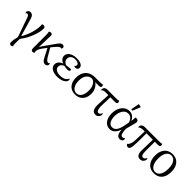

<svg xmlns="http://www.w3.org/2000/svg" viewBox="262 -2162 3803 3803"><g transform="rotate(45 2163.5 -260.5)"><path d="M280.4 30.5 250.8 24.8 102.1 -397.8Q91.2 -427.9 79.3 -440.2Q67.4 -452.5 52.1 -452.5Q40.2 -452.5 31.7 -446.5Q23.2 -440.5 17.8 -432.8Q13.4 -437.6 10.3 -444.7Q7.3 -451.8 7.3 -461.5Q7.3 -481.1 24.7 -500Q42.1 -518.9 75.3 -518.9Q110.1 -518.9 134.6 -492.7Q159.2 -466.4 173.4 -408.1L286 -19.9L263.8 -31.7Q292.5 -71.1 318 -123.9Q343.4 -176.7 363.3 -236Q383.2 -295.4 394.5 -355.4Q405.8 -415.5 405.8 -469.3Q405.8 -484 404.3 -493.9Q402.9 -503.8 400.1 -508.5Q407.6 -512.7 418.8 -515.8Q429.9 -518.9 441.8 -518.9Q465.4 -518.9 476.7 -504.8Q488 -490.6 488 -470.4Q488 -423.3 475.1 -367.2Q462.2 -311.2 440.8 -253.9Q419.4 -196.7 393.1 -144.7Q366.8 -92.7 339.2 -53.8ZM263.5 224.5Q238.5 224.5 228.3 212.5Q218.2 200.5 218.2 170Q218.2 142.5 223.2 107.1Q228.2 71.7 237.1 37.8Q245.9 4 256.4 -19.1L298.4 -14.2Q294.8 30.8 294.1 74.9Q293.3 119.1 295.5 154.4Q297.8 189.7 302.2 208.3Q296.4 215.5 285.4 220Q274.5 224.5 263.5 224.5Z M655.8 11.2Q633.4 11.2 622.2 -5.2Q611 -21.5 611 -51.4V-402.2Q611 -438.2 608.6 -461.9Q606.2 -485.5 601.8 -501.7Q611.2 -510.2 622.6 -514.6Q634 -518.9 645.2 -518.9Q663.8 -518.9 676.7 -506.5Q689.5 -494.1 687.6 -463.7L676.5 -85.5L663.5 -86.7Q667.2 -121.5 684.6 -155.7Q702.1 -189.8 719 -212.7L832.8 -372.9Q860.8 -410.7 883 -443.2Q905.2 -475.6 927.6 -495.7Q949.9 -515.7 977.9 -515.7Q997.8 -515.7 1012.2 -503.5Q1026.6 -491.2 1026.6 -470.9Q1026.6 -463.1 1023.9 -454.2Q1021.2 -445.4 1016.8 -439.2Q1012.5 -441.7 1007.7 -442.7Q1002.8 -443.8 997 -443.8Q978.2 -443.8 955.7 -426.3Q933.1 -408.8 908.8 -381.2Q884.6 -353.6 859.9 -323.6L749.1 -175.1Q733.2 -155.7 720.2 -133Q707.1 -110.4 699.2 -87.9Q691.3 -65.4 691.3 -46.2Q691.3 -33.7 693.3 -24.7Q695.3 -15.6 698.2 -6Q690.6 0.2 680.4 5.7Q670.2 11.2 655.8 11.2ZM1002.8 11.2Q978.7 11.2 960 -1.2Q941.3 -13.6 925.8 -36.3Q910.3 -59.1 895.5 -89.5L792.4 -289.6L825.2 -330.4L939.9 -132.6Q964.2 -91.8 984.3 -73.2Q1004.5 -54.6 1025.6 -54.6Q1038.4 -54.6 1045.8 -61.6Q1053.3 -68.6 1057.2 -74.8Q1060.8 -71.3 1064.3 -64Q1067.8 -56.7 1067.8 -45.6Q1067.8 -33.5 1060.7 -20.3Q1053.6 -7.2 1039.2 2Q1024.8 11.2 1002.8 11.2Z M1349.3 14.8Q1251.2 14.8 1194.4 -22.7Q1137.7 -60.2 1137.7 -123.6Q1137.7 -171.7 1172.2 -207.9Q1206.7 -244.2 1268.8 -260.6L1274.8 -248.6Q1220.5 -258.9 1186.1 -295.1Q1151.7 -331.2 1151.7 -373.3Q1151.7 -417.5 1178.2 -450.4Q1204.8 -483.3 1252.1 -502Q1299.5 -520.8 1362.4 -520.8Q1450.5 -520.8 1495.7 -494.2Q1541 -467.7 1541 -425.9Q1541 -399.2 1523.7 -382.3Q1506.5 -365.5 1480.4 -365.5Q1467.5 -365.5 1455.6 -369.1Q1443.6 -372.8 1436.8 -378.7Q1452.9 -389.7 1459.1 -402Q1465.3 -414.3 1465.3 -427.3Q1465.3 -451.9 1437.4 -468.2Q1409.5 -484.5 1362.5 -484.5Q1303.2 -484.5 1268.4 -454.3Q1233.5 -424.2 1233.5 -375.4Q1233.5 -336.9 1259.7 -308.2Q1285.8 -279.4 1325.1 -268.8L1325.2 -246.7Q1279 -238.3 1250.2 -209.3Q1221.4 -180.2 1221.4 -143.2Q1221.4 -94.5 1263 -67.7Q1304.5 -40.9 1369.5 -40.9Q1409.1 -40.9 1445.1 -49.6Q1481.1 -58.2 1508.5 -78.8Q1536 -99.4 1549 -134.4Q1557 -130 1560.5 -122.9Q1563.9 -115.8 1563.9 -108.1Q1563.9 -72.3 1535.5 -44.5Q1507.2 -16.8 1458.7 -1Q1410.2 14.8 1349.3 14.8ZM1401.1 -227.9Q1370.4 -227.9 1344.2 -231.8Q1318.1 -235.8 1296.8 -241.5L1305.6 -271.7Q1339.8 -276.5 1372.7 -280Q1405.6 -283.5 1440.3 -285.5Q1448.8 -275.9 1448.8 -265.8Q1448.8 -251.3 1436.7 -239.6Q1424.6 -227.9 1401.1 -227.9Z M1846.8 12.9Q1780.5 12.9 1730.7 -16.1Q1680.8 -45.2 1653 -101.2Q1625.2 -157.3 1625.2 -237.3Q1625.2 -318.8 1655.7 -380.1Q1686.2 -441.3 1745.3 -475.3Q1804.5 -509.2 1890.8 -509.2H2013.9Q2050.6 -509.2 2070.2 -511.2Q2089.8 -513.2 2100.2 -518.2Q2105.5 -513.5 2110.3 -504.4Q2115.2 -495.3 2115.2 -483.7Q2115.2 -457.7 2098.7 -450.2Q2082.2 -442.6 2045.1 -442.6L1925.3 -442.1L1871.3 -448.9Q1819 -448.9 1781.5 -421.7Q1744 -394.5 1724.6 -346.5Q1705.2 -298.5 1705.2 -235.1Q1705.2 -168.9 1723.5 -121.4Q1741.8 -73.9 1773.7 -48.7Q1805.5 -23.4 1846.2 -23.4Q1912.8 -23.4 1950.3 -79.5Q1987.7 -135.6 1988.2 -236.6Q1988.8 -294.5 1973.1 -340.4Q1957.4 -386.4 1928 -415.5Q1898.7 -444.7 1856.9 -449.8L1917.7 -457.5Q1961.5 -448.5 1995.5 -414Q2029.5 -379.5 2049.2 -330.7Q2068.8 -282 2068.2 -229.2Q2068.2 -157.1 2042.1 -102.6Q2016 -48.1 1966.5 -17.6Q1917 12.9 1846.8 12.9Z M2414.5 11.2Q2355.4 11.2 2329.6 -40.1Q2303.8 -91.5 2311.8 -205.6L2326.5 -473.6H2383.2L2376.4 -226.8Q2374 -161.8 2380.6 -124.2Q2387.2 -86.6 2401.4 -70.8Q2415.6 -55.1 2435.8 -55.1Q2455.2 -55.1 2471.3 -70.6Q2487.5 -86.1 2496.8 -114.1Q2505.3 -110.6 2508.5 -102.7Q2511.7 -94.8 2511.7 -84.1Q2511.7 -60.2 2499 -38.3Q2486.4 -16.5 2464.7 -2.6Q2442.9 11.2 2414.5 11.2ZM2154.6 -411.1Q2149 -420.4 2149 -433.4Q2149 -453.2 2158 -470.7Q2166.9 -488.1 2186.5 -498.7Q2206.1 -509.2 2236.2 -509.2H2462Q2501 -509.2 2521.5 -511Q2542 -512.7 2552.9 -518.2Q2558.2 -513.9 2563 -503.9Q2567.9 -493.9 2567.9 -483.7Q2567.9 -457.7 2549.8 -450.2Q2531.6 -442.6 2488.5 -442.6Q2419.2 -442.6 2358.1 -444.5Q2296.9 -446.3 2239.6 -446.3Q2213.2 -446.3 2192.5 -438.5Q2171.8 -430.8 2154.6 -411.1Z M2810.8 13.4Q2778.7 13.4 2746.4 -0.7Q2714.1 -14.8 2686.7 -45.1Q2659.2 -75.4 2642.7 -123Q2626.2 -170.7 2626.2 -238.4Q2626.2 -314 2653 -378.5Q2679.7 -442.9 2729.6 -481.8Q2779.5 -520.8 2847.2 -520.8Q2888.7 -520.8 2921.3 -503.6Q2953.8 -486.5 2977.6 -455.6Q3001.3 -424.8 3014.8 -382L2999.4 -332.6Q2987.6 -392.2 2952.5 -430.2Q2917.5 -468.2 2865.4 -468.2Q2821.8 -468.2 2791.2 -446.8Q2760.5 -425.4 2741 -391.1Q2721.5 -356.8 2712.7 -317.2Q2703.8 -277.5 2703.8 -240.7Q2703.8 -186.9 2717.2 -142.5Q2730.5 -98.2 2758 -72.3Q2785.4 -46.5 2827.2 -46.5Q2859.5 -46.5 2883.2 -61.6Q2907 -76.6 2924.1 -102Q2941.2 -127.3 2952.8 -159.2Q2964.5 -191.2 2972.2 -225.9Q2980 -260.7 2984.9 -293.3L3011.5 -436.2Q3015.4 -459.6 3016.8 -477.6Q3018.3 -495.5 3016.3 -509.8Q3021.1 -512.8 3029 -514.2Q3036.8 -515.7 3044.5 -515.7Q3065.6 -515.7 3079.8 -505.1Q3093.9 -494.5 3099 -477.2Q3104.2 -459.8 3097.1 -437.1L3042.3 -223.9Q3043.4 -143.3 3058.5 -98.1Q3073.5 -52.9 3109.6 -52.9Q3126.5 -52.9 3139 -59Q3151.5 -65.1 3159.8 -77.8Q3170.7 -65.8 3170.7 -46.7Q3170.7 -21.7 3150.4 -4.2Q3130.2 13.4 3096.2 13.4Q3047.8 13.4 3021.3 -31.5Q2994.7 -76.4 2992.8 -172.2L2998.5 -167.9Q2985.6 -119.4 2961.3 -77.8Q2937 -36.2 2900 -11.4Q2862.9 13.4 2810.8 13.4ZM2878.2 -563.5Q2870.5 -563.4 2859.4 -564.8Q2848.4 -566.3 2843.6 -570.3L2876.2 -746.3Q2894.5 -746.7 2914.8 -741.4Q2935.1 -736.2 2946.8 -727.3Z M3666.4 11.2Q3609.2 11.2 3585.1 -31.2Q3560.9 -73.5 3565.5 -164.7L3572.9 -473.6H3628.8L3627.8 -184.1Q3627.4 -114.5 3640.6 -84.8Q3653.8 -55.1 3682.5 -55.1Q3702.3 -55.1 3720.6 -68.8Q3738.8 -82.5 3748.6 -110.9Q3756.7 -107.5 3760.1 -99.3Q3763.5 -91.2 3763.5 -81.8Q3763.5 -59.5 3751.2 -37.9Q3738.9 -16.3 3717.1 -2.5Q3695.2 11.2 3666.4 11.2ZM3322.9 11.2Q3287.7 11.2 3269.3 -26.8Q3285.6 -36.7 3298.8 -57.2Q3311.9 -77.8 3321.3 -111Q3330.6 -144.3 3332.9 -189.8L3342.4 -475.5L3394.4 -474.9L3391.4 -186.5Q3390.5 -123.6 3385.7 -84.6Q3381 -45.5 3373 -24.5Q3364.9 -3.5 3352.4 3.9Q3339.9 11.2 3322.9 11.2ZM3196.5 -411.1Q3190.9 -420.4 3190.9 -431.8Q3190.9 -464.2 3215 -486.7Q3239.2 -509.2 3292.2 -509.2H3665.5Q3704.5 -509.2 3725 -511Q3745.5 -512.7 3756.4 -518.2Q3761.6 -513.9 3766.5 -503.9Q3771.4 -493.9 3771.4 -482.8Q3771.4 -458.6 3753.2 -450.6Q3735.1 -442.6 3692 -442.6Q3641 -442.6 3588.2 -443.1Q3535.4 -443.5 3484 -444.5Q3432.6 -445.4 3384.9 -445.8Q3337.2 -446.3 3296.3 -446.3Q3266.8 -446.3 3241.1 -438.5Q3215.4 -430.8 3196.5 -411.1Z M4053.5 12.9Q3945.1 12.9 3884.7 -57.5Q3824.2 -127.8 3824.2 -253.7Q3824.2 -338.1 3852.7 -397.7Q3881.2 -457.4 3933.4 -489.1Q3985.5 -520.8 4056.2 -520.8Q4125.2 -520.8 4175.7 -489.1Q4226.2 -457.4 4254.4 -397.7Q4282.7 -338.1 4282.7 -253.7Q4282.7 -127.8 4222.3 -57.5Q4161.8 12.9 4053.5 12.9ZM4053.5 -23.4Q4117.8 -23.4 4157.5 -83.1Q4197.2 -142.8 4197.2 -253.7Q4197.2 -365.1 4158.4 -424.8Q4119.6 -484.5 4053.5 -484.5Q3987.8 -484.5 3948.6 -424.8Q3909.3 -365.1 3909.3 -253.7Q3909.3 -142.8 3949.5 -83.1Q3989.7 -23.4 4053.5 -23.4Z"/></g></svg>

Font: Arima Thin
Style: Regular
Weight: 100
Designer: Joana Correia and Natanael Gama
Foundry: NDISCOVER
Version: Version 1.101;gftools[0.9.23]